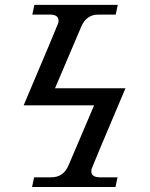

<svg xmlns="http://www.w3.org/2000/svg" viewBox="-20 -752 603 772"><path d="M444.3 0H108.9L117.2 -39.1H186.5Q235.4 -39.1 255.9 -87.9L358.4 -328.6H75.2Q213.4 -654.8 214.4 -659.9Q215.3 -665 215.3 -668.9Q215.3 -693.4 180.7 -693.4H109.9L118.2 -732.4H453.6L445.3 -693.4H376Q327.1 -693.4 306.6 -644.5L201.2 -397H484.4Q349.1 -77.6 348.1 -72.5Q347.2 -67.4 347.2 -63.5Q347.2 -39.1 381.8 -39.1H452.6Z"/></svg>

Font: Munson
Style: Italic
Weight: 400
Italic angle: -12°
Designer: Paul James MIller
Foundry: High-Logic / Made with FontCreator
Version: Version 2.10;May 5, 2019;FontCreator 11.5.0.2430 64-bit